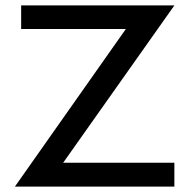

<svg xmlns="http://www.w3.org/2000/svg" viewBox="-20 -688 698 708"><path d="M213 -88H623V0H35L444 -581H58V-668H623Z"/></svg>

Font: Madhuban
Style: Regular
Weight: 400
Designer: jaikishan Patel
Foundry: MagicType
Version: Version 1.000